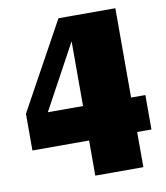

<svg xmlns="http://www.w3.org/2000/svg" viewBox="-80 -704 720 834"><g transform="rotate(-10 280.0 -287.5)"><path d="M23 -92V-254L234 -638H306L296 -572L77 -169L102 -244H548V-92ZM485 63H273V-576L278 -638H485Z"/></g></svg>

Font: Roboto Serif Black
Style: Regular
Weight: 900
Designer: Greg Gazdowicz
Foundry: Commercial Type
Version: Version 1.008